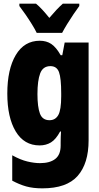

<svg xmlns="http://www.w3.org/2000/svg" viewBox="-20 -786 540 1051"><path d="M212 245Q161 245 123.5 234.5Q86 224 47 203V64Q92 89 130 98Q168 107 199 107Q253 107 282.5 84Q312 61 312 11V-6Q312 -23 312.5 -37Q313 -51 314 -66H309Q286 -23 259 -6.5Q232 10 197 10Q112 10 66 -66.5Q20 -143 20 -274Q20 -407 66.5 -485Q113 -563 198 -563Q234 -563 260.5 -545.5Q287 -528 312 -484H321L334 -553H465V-18Q465 109 405 177Q345 245 212 245ZM251 -128Q283 -128 299 -156Q315 -184 315 -259V-275Q315 -358 303 -391Q291 -424 256 -424Q215 -424 200 -384.5Q185 -345 185 -271Q185 -201 198.5 -164.5Q212 -128 251 -128ZM181 -606Q172 -625 155 -652.5Q138 -680 119 -707.5Q100 -735 86 -753V-766H177Q194 -752 212 -732.5Q230 -713 250 -688Q272 -714 289.5 -732.5Q307 -751 324 -766H414V-753Q400 -734 382 -707.5Q364 -681 347.5 -654Q331 -627 320 -606Z"/></svg>

Font: Noto Sans Mono ExtraCondensed Black
Style: Regular
Weight: 900
Width: 2
Designer: Monotype Design Team
Foundry: Monotype Imaging Inc.
Version: Version 2.014